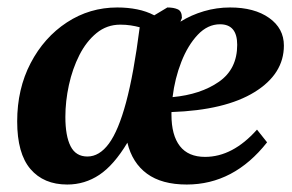

<svg xmlns="http://www.w3.org/2000/svg" viewBox="-20 -482 782 514"><path d="M160 12Q97 12 61.5 -29.5Q26 -71 26 -157Q26 -244 62 -313Q98 -382 159 -422Q220 -462 294 -462Q322 -462 347 -457Q372 -452 393 -441L428 -462Q445 -462 456 -457Q467 -452 467 -434L463 -424Q492 -442 526 -452Q560 -462 596 -462Q661 -462 700.5 -434Q740 -406 740 -360Q740 -284 661.5 -235.5Q583 -187 439 -182Q439 -179 439 -175Q439 -120 461.5 -91Q484 -62 529 -62Q603 -62 668 -135L695 -101Q606 12 480 12Q413 12 373.5 -17Q334 -46 321 -100Q285 -40 246 -14Q207 12 160 12ZM569 -417Q536 -417 509.5 -389Q483 -361 465.5 -316.5Q448 -272 442 -222Q517 -229 566 -263Q615 -297 615 -362Q615 -417 569 -417ZM155 -169Q155 -118 169 -90.5Q183 -63 214 -63Q246 -63 271.5 -97.5Q297 -132 317.5 -208Q338 -284 354 -409Q343 -412 330 -414Q317 -416 302 -416Q266 -416 238.5 -393.5Q211 -371 192.5 -334.5Q174 -298 164.5 -254.5Q155 -211 155 -169Z"/></svg>

Font: Petrona
Style: Bold Italic
Weight: 700
Italic angle: -9°
Designer: Ringo R. Seeber
Foundry: Ringo R. Seeber
Version: Version 2.001; ttfautohint (v1.8.3)